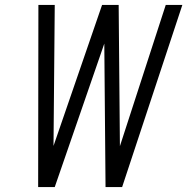

<svg xmlns="http://www.w3.org/2000/svg" viewBox="-20 -755 760 775"><path d="M194 0H201L401 -579L406 0H473L716 -735H649L464 -165L459 -735H392L196 -166L201 -735H135L134 0Z"/></svg>

Font: Iosevka Sparkle Light Oblique
Style: Regular
Weight: 300
Italic angle: -9°
Designer: Belleve Invis
Foundry: Belleve Invis
Version: Version 4.5.0; ttfautohint (v1.8.3)